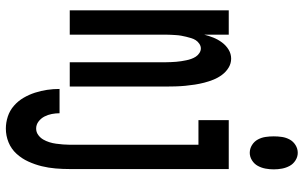

<svg xmlns="http://www.w3.org/2000/svg" viewBox="-206 -594 1013 640"><g transform="rotate(90 300.0 -273.5)"><path d="M14 0V-530H95V-448Q99 -464 105 -479Q111 -494 121 -507.5Q131 -521 145 -529.5Q159 -538 175 -538Q191 -538 205 -529.5Q219 -521 229 -507.5Q239 -494 245 -479Q251 -464 255 -448.5Q259 -433 261.5 -417Q264 -401 265.5 -385Q267 -369 267.5 -352.5Q268 -336 268 -320V0H187V-320Q187 -329 186.5 -337.5Q186 -346 185.5 -354.5Q185 -363 183.5 -371.5Q182 -380 180.5 -388Q179 -396 176 -404.5Q173 -413 168.5 -420Q164 -427 156.5 -432Q149 -437 141 -437Q133 -437 125.5 -432Q118 -427 113.5 -420Q109 -413 106.5 -404.5Q104 -396 102 -388Q100 -380 98.5 -371.5Q97 -363 96.5 -354.5Q96 -346 95.5 -337.5Q95 -329 95 -320V0ZM489 -600Q475 -600 463 -607.5Q451 -615 444.5 -627Q438 -639 436 -652.5Q434 -666 434 -680Q434 -694 436 -707.5Q438 -721 444.5 -733Q451 -745 463 -752.5Q475 -760 489 -760Q502 -760 514 -752.5Q526 -745 532.5 -733Q539 -721 541.5 -707.5Q544 -694 544 -680Q544 -666 541.5 -652.5Q539 -639 532.5 -627Q526 -615 514 -607.5Q502 -600 489 -600ZM408 213Q388 213 368 206.5Q348 200 332 186Q316 172 305.5 154Q295 136 288.5 116Q282 96 279 75.5Q276 55 276 34H357Q357 47 359.5 60Q362 73 368 84.5Q374 96 384.5 104Q395 112 408 112Q420 112 429.5 105Q439 98 444.5 88.5Q450 79 453.5 68Q457 57 458.5 45.5Q460 34 461 22.5Q462 11 462 0V-429H380V-530H543V0Q543 24 541 47.5Q539 71 533.5 93.5Q528 116 518 138Q508 160 492 177.5Q476 195 454 204Q432 213 408 213Z"/></g></svg>

Font: Iosevka Curly Extended
Style: Bold
Weight: 700
Width: 7
Monospace: yes
Designer: Belleve Invis
Foundry: Belleve Invis
Version: Version 11.1.0; ttfautohint (v1.8.3)